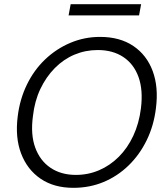

<svg xmlns="http://www.w3.org/2000/svg" viewBox="-20 -889 801 921"><path d="M332 12Q239 12 175 -31.5Q111 -75 81.5 -152Q52 -229 65 -331Q75 -413 109 -483Q143 -553 196.5 -604Q250 -655 317.5 -683.5Q385 -712 460 -712Q555 -712 619.5 -668.5Q684 -625 712.5 -548Q741 -471 728 -370Q718 -287 684 -217Q650 -147 597 -95.5Q544 -44 477 -16Q410 12 332 12ZM344 -50Q403 -50 455.5 -72.5Q508 -95 550 -137Q592 -179 619.5 -238Q647 -297 656 -369Q667 -457 644.5 -519.5Q622 -582 571.5 -615.5Q521 -649 449 -649Q390 -649 337.5 -627Q285 -605 243 -562.5Q201 -520 173.5 -462Q146 -404 138 -332Q126 -244 149 -181Q172 -118 222.5 -84Q273 -50 344 -50ZM309 -815 319 -869H657L647 -815Z"/></svg>

Font: DM Sans 11pt Light
Style: Italic
Weight: 300
Italic angle: -10°
Version: Version 4.004;gftools[0.9.30]